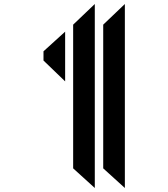

<svg xmlns="http://www.w3.org/2000/svg" viewBox="-20 -780 840 958"><path d="M453 -760V158L345 60V-657ZM603 -760V158L495 60V-657ZM197 -478V-524L305 -622V-374Z"/></svg>

Font: Digital Numbers
Style: Regular
Weight: 400
Version: Version 001.102